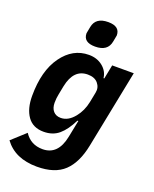

<svg xmlns="http://www.w3.org/2000/svg" viewBox="-179 -861 936 1170"><g transform="rotate(20 289.0 -276.5)"><path d="M290 -597Q214 -597 214 -656Q214 -659 222 -698Q234 -765 316 -765Q392 -765 392 -706Q392 -703 384 -664Q372 -597 290 -597ZM173 -2Q103 -2 68 -51.5Q33 -101 33 -184Q33 -347 101.5 -442Q170 -537 274 -537Q327 -537 363.5 -507.5Q400 -478 405 -434H410L428 -525H568L467 -19Q444 97 383.5 154.5Q323 212 207 212Q65 212 -4 118L85 37Q126 100 203 100Q303 100 328 -26L350 -136H344Q311 -69 271.5 -35.5Q232 -2 173 -2ZM242 -117Q290 -117 329 -165Q365 -209 377 -269L390 -335Q397 -369 375 -395.5Q353 -422 308 -422Q217 -422 193 -305L182 -249Q176 -221 176 -192Q176 -157 193.5 -137Q211 -117 242 -117Z"/></g></svg>

Font: Aneliza
Style: Bold Italic
Weight: 700
Italic angle: -11.31°
Designer: Mike Abbink, Paul van der Laan, Pieter van Rosmalen
Foundry: Bold Monday
Version: Version 3.0